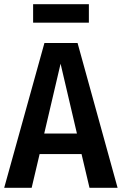

<svg xmlns="http://www.w3.org/2000/svg" viewBox="-23 -896 581 916"><path d="M401 -876V-788H135V-876ZM404 0 366 -161H166L128 0H-3L189 -691H347L538 0ZM188 -259H344L266 -592Z"/></svg>

Font: Fira Sans Condensed Medium
Style: Regular
Weight: 500
Width: 3
Designer: Carrois Corporate & Edenspiekermann AG
Foundry: Carrois Corporate GbR & Edenspiekermann AG
Version: Version 4.203;PS 004.203;hotconv 1.0.88;makeotf.lib2.5.64775